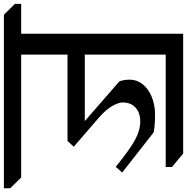

<svg xmlns="http://www.w3.org/2000/svg" viewBox="-54 -820 984 1011"><g transform="rotate(-90 438.5 -314.0)"><path d="M767 -695V158H136L65 99V66H657V-360H307L516 -178Q525 -155 525 -122Q525 -86 501 -55.5Q477 -25 434.5 -7.5Q392 10 340 10Q287 10 248 3L36 -163L66 -197Q161 -120 210.5 -94Q260 -68 304 -68Q350 -68 377.5 -92.5Q405 -117 405 -161Q405 -182 386.5 -215Q368 -248 326 -285L172 -418L202 -451H657V-695H10L-47 -753V-786H867L924 -728V-695Z"/></g></svg>

Font: Inknut Antiqua Light
Style: Regular
Weight: 300
Designer: Claus Eggers Sørensen
Foundry: Claus Eggers Sørensen
Version: Version 1.003; ttfautohint (v1.8.2) -l 8 -r 50 -G 200 -x 14 